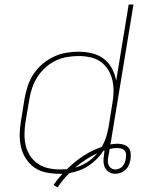

<svg xmlns="http://www.w3.org/2000/svg" viewBox="-20 -755 640 843"><path d="M233 68 215 57Q224 44 234 31.5Q244 19 254 8Q250 8 246.5 8Q243 8 239 8Q210 8 181.5 2Q153 -4 131 -19.5Q109 -35 94 -58Q79 -81 72.5 -108.5Q66 -136 66.5 -165Q67 -194 72 -223L88 -323Q93 -351 102 -378Q111 -405 127 -429.5Q143 -454 166 -473.5Q189 -493 215 -505.5Q241 -518 269 -523Q297 -528 324 -528Q355 -528 384 -521Q413 -514 435.5 -497Q458 -480 471.5 -454.5Q485 -429 490 -400L545 -735H566L465 -121Q473 -122 480.5 -123Q488 -124 496 -124Q510 -124 523 -120Q536 -116 544 -106.5Q552 -97 553.5 -83Q555 -69 553 -55Q553 -55 553 -55Q553 -55 553 -55Q551 -43 546 -31Q541 -19 531.5 -10Q522 -1 510 3.5Q498 8 486 8Q468 8 455 -2Q442 -12 437.5 -27.5Q433 -43 435 -60.5Q437 -78 439 -95Q438 -94 436.5 -93.5Q435 -93 434 -93Q421 -73 404.5 -56.5Q388 -40 368.5 -27Q349 -14 327.5 -6.5Q306 1 285 5Q270 19 257 35Q244 51 233 68ZM245 -11Q252 -11 259 -11.5Q266 -12 274 -12Q307 -45 346 -70.5Q385 -96 427 -110Q439 -131 446 -153.5Q453 -176 457 -199L473 -299Q478 -325 478.5 -351.5Q479 -378 473.5 -402.5Q468 -427 455 -448.5Q442 -470 422 -484Q402 -498 376.5 -503.5Q351 -509 325 -509Q300 -509 274 -504.5Q248 -500 224 -488.5Q200 -477 179.5 -458.5Q159 -440 144.5 -417.5Q130 -395 121.5 -370Q113 -345 109 -320L92 -220Q88 -194 87.5 -167.5Q87 -141 93 -116Q99 -91 112.5 -70.5Q126 -50 146.5 -36Q167 -22 192.5 -16.5Q218 -11 245 -11ZM486 -11Q494 -11 503 -14.5Q512 -18 518 -25Q524 -32 527.5 -40.5Q531 -49 532 -58Q534 -67 533.5 -76.5Q533 -86 527.5 -93Q522 -100 513 -102.5Q504 -105 494 -105Q486 -105 478 -104Q470 -103 461 -101V-97Q460 -90 458.5 -83Q457 -76 456 -70Q454 -60 453.5 -50Q453 -40 456.5 -31Q460 -22 468 -16.5Q476 -11 486 -11ZM310 -19Q338 -27 363 -43Q388 -59 407 -82Q381 -70 356.5 -54Q332 -38 310 -19Z"/></svg>

Font: Iosevka SS04 Th Ex Obl
Style: Regular
Weight: 100
Width: 7
Italic angle: -9°
Monospace: yes
Designer: Belleve Invis
Foundry: Belleve Invis
Version: Version 19.0.0; ttfautohint (v1.8.4)